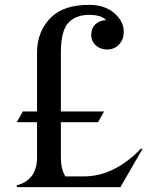

<svg xmlns="http://www.w3.org/2000/svg" viewBox="-20 -767 653 787"><path d="M48.8 0V-7.3Q131.8 -29.3 131.8 -122.1V-266.1H48.8L73.7 -310.1H131.8V-550.8Q131.8 -640.6 191.4 -697.8Q243.2 -747.1 345.7 -747.1Q421.9 -747.1 463.4 -698.2Q487.3 -669.9 487.3 -636.7Q487.3 -603 465.8 -582.5Q446.8 -564 418.9 -564Q393.6 -564 375 -579.1Q354 -596.2 354 -624Q354 -650.9 371.1 -667.5Q386.2 -682.6 414.6 -684.6Q395.5 -706.1 344.7 -706.1Q293.9 -706.1 262.7 -676.3Q229.5 -644.5 229.5 -550.8V-310.1H406.7L381.8 -266.1H229.5V-122.1Q229.5 -73.2 248 -43.9H323.2Q447.8 -43.9 557.1 -157.2H564.5L473.6 0Z"/></svg>

Font: Modern Antiqua
Style: Book
Weight: 400
Designer: Wojciech Kalinowski "wmk69" (wmk69@o2.pl)
Foundry: Wojciech Kalinowski "wmk69" (wmk69@o2.pl)
Version: Version 3.1.0; 2021-05-28